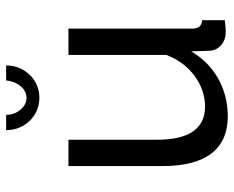

<svg xmlns="http://www.w3.org/2000/svg" viewBox="-90 -680 780 641"><g transform="rotate(-90 300.5 -360.0)"><path d="M232 10Q150 10 108 -45Q66 -100 66 -209V-522H154V-226Q154 -66 265 -66Q319 -66 366.5 -100.5Q414 -135 437 -195V-522H525V-108Q525 -77 553 -76V0Q538 2 529.5 2.5Q521 3 513 3Q487 3 469.5 -12.5Q452 -28 451 -51L449 -112Q414 -53 357 -21.5Q300 10 232 10ZM294 -662Q316 -662 332.5 -681.5Q349 -701 352 -730H402Q402 -706 393.5 -686Q385 -666 370.5 -651Q356 -636 336.5 -627.5Q317 -619 294 -619Q271 -619 251.5 -627.5Q232 -636 217.5 -651Q203 -666 194.5 -686Q186 -706 186 -730H237Q237 -703 254 -682.5Q271 -662 294 -662Z"/></g></svg>

Font: Raleway Medium Alt1
Style: Regular
Weight: 500
Designer: Matt McInerney, Pablo Impallari, Rodrigo Fuenzalida
Foundry: Matt McInerney, Pablo Impallari, Rodrigo Fuenzalida
Version: Version 3.000g; ttfautohint (v1.5) -l 8 -r 28 -G 28 -x 14 -D